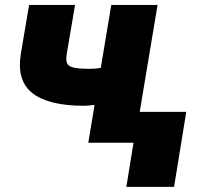

<svg xmlns="http://www.w3.org/2000/svg" viewBox="-20 -565 803 760"><path d="M603.7 -545.5 533 -122.2H717.3L669 174.7H480.1L508.5 0H329.5L354.4 -149.9Q327.8 -146.3 312.5 -146.3Q173.7 -146.3 109.4 -195.5Q45.1 -244.7 62.5 -352.3L95.2 -545.5H277L244.3 -352.3Q240.1 -326 245.7 -314.1Q251.4 -302.2 271.5 -297.4Q291.5 -292.6 336.6 -292.6Q357.2 -292.6 378.9 -296.2L420.5 -545.5Z"/></svg>

Font: Karasuma Gothic
Style: Italic
Weight: 900
Italic angle: -9.39999°
Designer: Rasmus Andersson / Ryoko Nishizuka
Foundry: Genbu
Version: Version 1.00